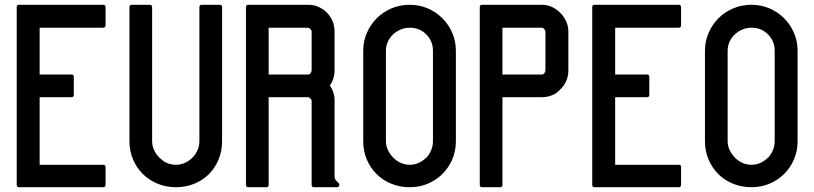

<svg xmlns="http://www.w3.org/2000/svg" viewBox="-20 -798 3410 804"><path d="M146 -108H412Q422 -108 422 -99V-24Q422 -14 412 -14H60Q50 -14 50 -24V-768Q50 -778 60 -778H412Q422 -778 422 -768V-692Q422 -682 412 -682H146V-486H279Q289 -486 289 -476V-401Q289 -391 279 -391H146Z M825 -778H900Q910 -778 910 -768V-207Q910 -166 895.5 -130.5Q881 -95 855 -69Q829 -43 793.5 -28.5Q758 -14 717 -14Q676 -14 640.5 -28.5Q605 -43 578.5 -69Q552 -95 537 -130.5Q522 -166 522 -207V-768Q522 -778 532 -778H607Q617 -778 617 -768V-207Q617 -187 625.5 -169Q634 -151 648 -137V-138Q676 -108 717 -108Q737 -108 754.5 -116Q772 -124 785.5 -137.5Q799 -151 807 -169Q815 -187 815 -207V-768Q815 -778 825 -778Z M1020 -14Q1010 -14 1010 -24V-768Q1010 -778 1020 -778H1271Q1294 -778 1314 -769Q1334 -760 1349 -745Q1364 -730 1372.5 -709.5Q1381 -689 1381 -666V-503Q1381 -468 1361 -440Q1381 -412 1381 -378V-61Q1381 -46 1391 -38Q1401 -30 1401 -24Q1401 -14 1391 -14H1295Q1285 -14 1285 -24V-378Q1282 -383 1279 -386Q1276 -389 1271 -391H1105V-24Q1105 -14 1095 -14ZM1105 -486H1271Q1273 -486 1276 -487.5Q1279 -489 1280 -490Q1281 -493 1283 -496.5Q1285 -500 1285 -503V-666Q1285 -671 1280.5 -675.5Q1276 -680 1271 -682H1105Z M1889 -207Q1889 -166 1874 -131Q1859 -96 1833 -70Q1807 -44 1772 -29Q1737 -14 1696 -14Q1655 -14 1619 -28.5Q1583 -43 1557 -69Q1531 -95 1516 -130Q1501 -165 1501 -207V-585Q1501 -626 1516.5 -661Q1532 -696 1558 -722Q1584 -748 1619.5 -763Q1655 -778 1696 -778Q1736 -778 1771 -763Q1806 -748 1832.5 -721.5Q1859 -695 1874 -660Q1889 -625 1889 -585ZM1793 -585Q1793 -626 1765 -654Q1737 -682 1696 -682Q1676 -682 1658 -674.5Q1640 -667 1626 -654Q1612 -641 1604 -623Q1596 -605 1596 -585V-207Q1596 -187 1604.5 -169.5Q1613 -152 1626.5 -138Q1640 -124 1658 -116Q1676 -108 1696 -108Q1716 -108 1733.5 -116Q1751 -124 1765 -138V-137Q1778 -151 1785.5 -169Q1793 -187 1793 -207Z M1999 -14Q1989 -14 1989 -24V-768Q1989 -778 1999 -778H2250Q2272 -778 2292 -768.5Q2312 -759 2327 -743.5Q2342 -728 2351 -708Q2360 -688 2360 -666V-503Q2360 -457 2327 -424V-425Q2313 -408 2292.5 -399.5Q2272 -391 2250 -391H2084V-24Q2084 -14 2074 -14ZM2250 -486Q2251 -486 2254.5 -487.5Q2258 -489 2259 -490Q2260 -493 2262 -496.5Q2264 -500 2264 -503V-666Q2264 -670 2259 -676Q2254 -682 2250 -682H2084V-486Z M2556 -108H2822Q2832 -108 2832 -99V-24Q2832 -14 2822 -14H2470Q2460 -14 2460 -24V-768Q2460 -778 2470 -778H2822Q2832 -778 2832 -768V-692Q2832 -682 2822 -682H2556V-486H2689Q2699 -486 2699 -476V-401Q2699 -391 2689 -391H2556Z M3320 -207Q3320 -166 3305 -131Q3290 -96 3264 -70Q3238 -44 3203 -29Q3168 -14 3127 -14Q3086 -14 3050 -28.5Q3014 -43 2988 -69Q2962 -95 2947 -130Q2932 -165 2932 -207V-585Q2932 -626 2947.5 -661Q2963 -696 2989 -722Q3015 -748 3050.5 -763Q3086 -778 3127 -778Q3167 -778 3202 -763Q3237 -748 3263.5 -721.5Q3290 -695 3305 -660Q3320 -625 3320 -585ZM3224 -585Q3224 -626 3196 -654Q3168 -682 3127 -682Q3107 -682 3089 -674.5Q3071 -667 3057 -654Q3043 -641 3035 -623Q3027 -605 3027 -585V-207Q3027 -187 3035.5 -169.5Q3044 -152 3057.5 -138Q3071 -124 3089 -116Q3107 -108 3127 -108Q3147 -108 3164.5 -116Q3182 -124 3196 -138V-137Q3209 -151 3216.5 -169Q3224 -187 3224 -207Z"/></svg>

Font: Kanalisirung
Style: Regular
Weight: 500
Designer: Peter Wiegel
Foundry: Peter Wiegel
Version: 1.000